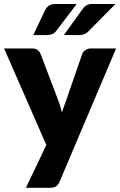

<svg xmlns="http://www.w3.org/2000/svg" viewBox="-24 -756 589 941"><path d="M545 -518.5 268 134.5Q261 150 251 157.2Q241 164.5 219 164.5H103L203 -45.5L-4 -518.5H133Q151 -518.5 160.8 -510.5Q170.5 -502.5 175 -491.5L260 -268Q272 -237.5 279.5 -205.5Q285 -221.5 290.5 -237.5Q296 -253.5 302 -269L379 -491.5Q383.5 -503 395 -510.8Q406.5 -518.5 420 -518.5ZM542 -736.5 412 -605Q400.5 -593.5 390 -588.8Q379.5 -584 362 -584H289L377 -706.5Q382 -713.5 386.8 -719Q391.5 -724.5 397.8 -728.5Q404 -732.5 412.2 -734.5Q420.5 -736.5 432 -736.5ZM352 -736.5 252 -605Q242 -592.5 230.8 -588.2Q219.5 -584 202 -584H139L197 -706.5Q204.5 -721 216.5 -728.8Q228.5 -736.5 252 -736.5Z"/></svg>

Font: Lato
Style: Regular
Weight: 900
Designer: Lukasz Dziedzic with Adam Twardoch and Botio Nikoltchev
Foundry: tyPoland Lukasz Dziedzic
Version: Version 2.010; 2014-09-01; http://www.latofonts.com/; ttfaut